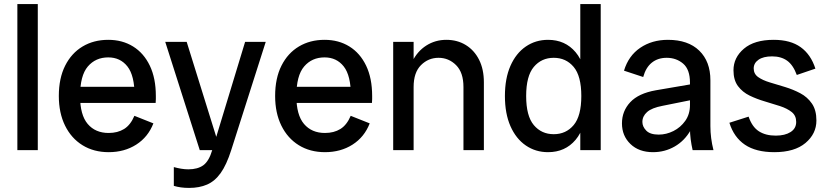

<svg xmlns="http://www.w3.org/2000/svg" viewBox="-20 -735 4055 940"><path d="M65 0V-715H165V0Z M512 10Q439 10 384 -24Q329 -58 298.5 -120Q268 -182 268 -265Q268 -352 299 -413.5Q330 -475 384.5 -507.5Q439 -540 510 -540Q579 -540 631.5 -507.5Q684 -475 713.5 -413.5Q743 -352 743 -265Q743 -257 743 -250Q743 -243 742 -231H350V-310H668L639 -265Q639 -365 604 -409.5Q569 -454 510 -454Q448 -454 410 -409.5Q372 -365 372 -265Q372 -172 409.5 -128Q447 -84 512 -84Q556 -84 587.5 -103.5Q619 -123 638 -168L731 -131Q705 -64 647 -27Q589 10 512 10Z M906 185Q884 185 866 182.5Q848 180 831 175V83Q849 88 867 91Q885 94 902 94Q948 94 975.5 74Q1003 54 1019 0L1180 -530H1281L1112 0Q1089 72 1060.5 112Q1032 152 994 168.5Q956 185 906 185ZM958 0 789 -530H894L1059 0Z M1571 10Q1498 10 1443 -24Q1388 -58 1357.5 -120Q1327 -182 1327 -265Q1327 -352 1358 -413.5Q1389 -475 1443.5 -507.5Q1498 -540 1569 -540Q1638 -540 1690.5 -507.5Q1743 -475 1772.5 -413.5Q1802 -352 1802 -265Q1802 -257 1802 -250Q1802 -243 1801 -231H1409V-310H1727L1698 -265Q1698 -365 1663 -409.5Q1628 -454 1569 -454Q1507 -454 1469 -409.5Q1431 -365 1431 -265Q1431 -172 1468.5 -128Q1506 -84 1571 -84Q1615 -84 1646.5 -103.5Q1678 -123 1697 -168L1790 -131Q1764 -64 1706 -27Q1648 10 1571 10Z M2249 0V-309Q2249 -380 2213 -416Q2177 -452 2127 -452Q2077 -452 2041 -416Q2005 -380 2005 -309H1972Q1972 -380 1997.5 -432Q2023 -484 2067 -512Q2111 -540 2165 -540Q2219 -540 2260.5 -514.5Q2302 -489 2325.5 -442.5Q2349 -396 2349 -332V0ZM1905 0V-530H2005V0Z M2663 10Q2602 10 2554 -23Q2506 -56 2479 -117.5Q2452 -179 2452 -265Q2452 -351 2479 -412.5Q2506 -474 2554 -507Q2602 -540 2663 -540Q2747 -540 2798 -479.5Q2849 -419 2849 -309V-221Q2849 -111 2798 -50.5Q2747 10 2663 10ZM2691 -78Q2751 -78 2788.5 -122.5Q2826 -167 2826 -265Q2826 -363 2788.5 -407.5Q2751 -452 2691 -452Q2631 -452 2593.5 -407.5Q2556 -363 2556 -265Q2556 -167 2593.5 -122.5Q2631 -78 2691 -78ZM2821 0V-123L2836 -265L2821 -408V-715H2921V0Z M3371 0Q3365 -26 3361.5 -53Q3358 -80 3358 -106V-330Q3358 -395 3324.5 -423.5Q3291 -452 3244 -452Q3201 -452 3171.5 -428.5Q3142 -405 3129 -358L3035 -389Q3057 -462 3114.5 -501Q3172 -540 3250 -540Q3349 -540 3403.5 -487Q3458 -434 3458 -342V-118Q3458 -59 3473 0ZM3177 10Q3108 10 3066.5 -30Q3025 -70 3025 -131Q3025 -191 3065.5 -234.5Q3106 -278 3191 -293L3378 -325V-248L3224 -217Q3171 -207 3148 -186.5Q3125 -166 3125 -138Q3125 -115 3144 -95.5Q3163 -76 3205 -76Q3242 -76 3277 -93.5Q3312 -111 3335 -143.5Q3358 -176 3358 -221H3391Q3391 -150 3361.5 -98Q3332 -46 3283.5 -18Q3235 10 3177 10Z M3771 10Q3681 10 3627 -26.5Q3573 -63 3551 -134L3645 -164Q3662 -114 3695 -92.5Q3728 -71 3778 -71Q3823 -71 3850.5 -88.5Q3878 -106 3878 -138Q3878 -169 3856 -186.5Q3834 -204 3799 -215.5Q3764 -227 3724.5 -238.5Q3685 -250 3650 -267Q3615 -284 3593 -313.5Q3571 -343 3571 -391Q3571 -453 3622 -496.5Q3673 -540 3768 -540Q3850 -540 3900 -504Q3950 -468 3972 -399L3881 -368Q3863 -417 3833.5 -438Q3804 -459 3760 -459Q3717 -459 3693.5 -442.5Q3670 -426 3670 -400Q3670 -373 3692 -357.5Q3714 -342 3749 -331.5Q3784 -321 3823.5 -309Q3863 -297 3898 -278.5Q3933 -260 3955 -228Q3977 -196 3977 -145Q3977 -80 3923.5 -35Q3870 10 3771 10Z"/></svg>

Font: Radio Canada Big
Style: Regular
Weight: 400
Designer: Étienne Aubert Bonn
Foundry: Coppers and Brasses
Version: Version 1.001